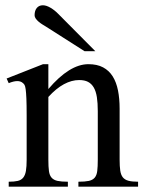

<svg xmlns="http://www.w3.org/2000/svg" viewBox="-20 -701 540 721"><path d="M274.4 0V-18.6Q299.3 -18.6 313.7 -21.7Q328.1 -24.9 335.7 -33.9Q343.3 -43 345.2 -59.1Q347.2 -75.2 347.2 -101.1V-283.7Q347.2 -314 343.8 -336.2Q340.3 -358.4 332 -372.6Q323.7 -386.7 310.5 -393.6Q297.4 -400.4 277.3 -400.4Q249 -400.4 220 -384.8Q190.9 -369.1 161.6 -336.9V-101.1Q161.6 -74.7 163.8 -58.6Q166 -42.5 173.8 -33.7Q181.6 -24.9 196 -21.7Q210.4 -18.6 234.9 -18.6V0H12.7V-18.6Q33.7 -18.6 46.9 -21.7Q60.1 -24.9 67.4 -34.2Q74.7 -43.5 77.4 -59.6Q80.1 -75.7 80.1 -101.1V-267.6Q80.1 -307.6 79.1 -330.6Q78.1 -353.5 76.4 -365.7Q74.7 -377.9 72 -382.3Q69.3 -386.7 65.4 -389.6Q49.3 -403.8 12.7 -388.7L4.9 -406.2L141.6 -460H161.6V-366.7Q241.2 -460 312 -460Q344.7 -460 367.2 -448Q389.6 -436 403.3 -414.1Q417 -392.1 423.1 -361.3Q429.2 -330.6 429.2 -293V-101.1Q429.2 -76.2 431.6 -60.1Q434.1 -43.9 441.4 -34.9Q448.7 -25.9 462.4 -22.2Q476.1 -18.6 498.5 -18.6V0ZM297.4 -508.8 153.3 -600.6Q147 -604.5 139.4 -609.1Q131.8 -613.8 125.2 -619.4Q118.7 -625 114.3 -631.1Q109.9 -637.2 109.9 -643.6Q109.9 -661.1 118.2 -671.1Q126.5 -681.2 141.1 -681.2Q153.8 -681.2 169.7 -671.9Q185.5 -662.6 199.2 -648.4L337.9 -508.8Z"/></svg>

Font: Doulos SIL Phon
Style: Regular
Weight: 400
Designer: Walt Agee, Victor Gaultney, Peter Martin, Debbi Hosken, Becca Hirsbrunner
Foundry: SIL International
Version: Version 5.000